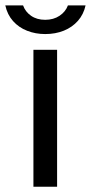

<svg xmlns="http://www.w3.org/2000/svg" viewBox="-50 -705 343 725"><path d="M165.6 -517V0H76.2V-517ZM273.1 -684.6Q265.6 -650.5 244.2 -626.3Q222.8 -602.1 191.1 -589.2Q159.4 -576.4 120.7 -576.4Q84.1 -576.4 52.5 -588.8Q20.9 -601.1 -0.7 -625.4Q-22.3 -649.6 -30 -684.6H37.1Q45.4 -660.8 67.2 -645.5Q89 -630.2 120.7 -630.2Q152.2 -630.2 175 -645.5Q197.7 -660.8 206.5 -684.6Z"/></svg>

Font: Public Sans Thin
Style: Regular
Weight: 100
Designer: The Public Sans project authors (U.S. Web Design System). Libre Franklin designed by Pablo Impallari and Rodrigo Fuenzal
Version: Version 1.008